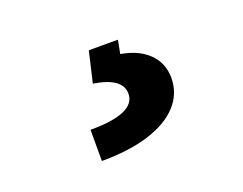

<svg xmlns="http://www.w3.org/2000/svg" viewBox="-53 -94 529 418"><g transform="rotate(-20 211.5 115.0)"><path d="M246.1 -2.9 240.2 28.3Q280.8 35.2 303.7 57.6Q326.7 80.1 327.1 114.3Q327.1 150.9 302.7 177.7Q278.3 204.6 232.4 219Q186.5 233.4 123 233.4V161.1Q227.5 161.1 227.5 115.2Q227.5 78.6 162.1 68.4L178.7 -2.9Z"/></g></svg>

Font: Pretendard JP Black
Style: Regular
Weight: 900
Designer: Base glyphs from Inter by Rasmus Andersson; Hangeul glyphs from Noto Sans CJK(Source Han Sans) by Jang Soo-young and Kan
Foundry: Kil Hyung-jin
Version: Version 1.309